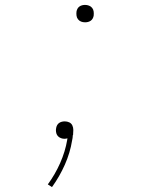

<svg xmlns="http://www.w3.org/2000/svg" viewBox="-20 -558 640 783"><path d="M327 -467Q318 -467 310.5 -470Q303 -473 298 -479.5Q293 -486 292 -494.5Q291 -503 292 -511Q293 -517 296 -522.5Q299 -528 304 -531.5Q309 -535 315 -536.5Q321 -538 327 -538Q335 -538 343 -535Q351 -532 356 -525.5Q361 -519 362 -510.5Q363 -502 362 -494Q361 -488 358 -482.5Q355 -477 350 -473.5Q345 -470 339 -468.5Q333 -467 327 -467ZM192 205 175 194Q205 153 225.5 106.5Q246 60 254 13Q254 11 254.5 9.5Q255 8 255 6Q252 7 249 7.5Q246 8 243 8Q236 8 229 5.5Q222 3 217 -2Q212 -7 210 -13.5Q208 -20 208 -28Q208 -30 208.5 -32Q209 -34 209 -36Q210 -42 213 -47.5Q216 -53 221 -56.5Q226 -60 232 -61.5Q238 -63 244 -63Q254 -63 262.5 -59Q271 -55 275 -46.5Q279 -38 279 -28Q279 -18 278 -8Q278 -8 278 -7.5Q278 -7 277 -7Q277 -1 276 4.5Q275 10 274 15Q266 65 244.5 113.5Q223 162 192 205Z"/></svg>

Font: Iosevka Curly Slab ThExObl
Style: Regular
Weight: 100
Width: 7
Italic angle: -9°
Monospace: yes
Designer: Belleve Invis
Foundry: Belleve Invis
Version: Version 11.1.0; ttfautohint (v1.8.3)